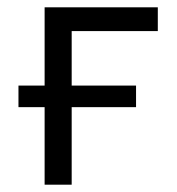

<svg xmlns="http://www.w3.org/2000/svg" viewBox="-20 -505 484 525"><path d="M102 0V-485H411.5V-420H176V0ZM30.5 -212V-271H352V-212Z"/></svg>

Font: Geologica Roman ExtraLight
Style: Regular
Weight: 250
Designer: Sindre Bremnes, Frode Helland
Foundry: Monokrom Skriftforlag AS
Version: Version 1.010;gftools[0.9.28]